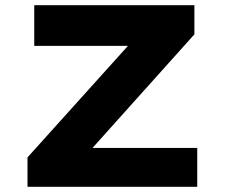

<svg xmlns="http://www.w3.org/2000/svg" viewBox="-20 -720 867 740"><path d="M86 0V-113.4L536 -613L610.2 -543.3H112V-700H729.2V-587.6L280.2 -87L206 -149.8H740.2V0Z"/></svg>

Font: Lexend Mega
Style: Regular
Weight: 400
Designer: Bonnie Shaver-Troup, Thomas Jockin
Foundry: Lexend
Version: Version 1.007